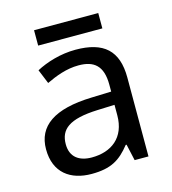

<svg xmlns="http://www.w3.org/2000/svg" viewBox="-104 -762 769 858"><g transform="rotate(-15 280.5 -333.5)"><path d="M429 -677H132V-606H429ZM288 -545C218 -545 152 -524 105 -499L132 -433C176 -454 227 -474 283 -474C353 -474 394 -444 394 -355V-323L303 -320C128 -315 46 -256 46 -149C46 -40 118 10 215 10C305 10 348 -17 395 -76H399L416 0H480V-365C480 -490 418 -545 288 -545ZM314 -259 393 -262V-214C393 -110 325 -61 235 -61C177 -61 137 -88 137 -148C137 -216 180 -254 314 -259Z"/></g></svg>

Font: Noto Sans Gujarati UI
Style: Regular
Weight: 400
Designer: Jelle Bosma - Monotype Design Team, Universal Thirst
Foundry: Monotype Imaging Inc.
Version: Version 2.106